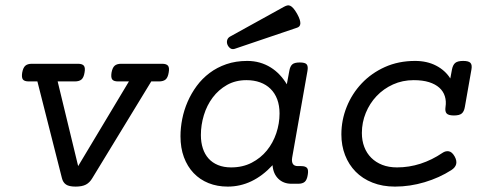

<svg xmlns="http://www.w3.org/2000/svg" viewBox="-20 -691 1839 722"><path d="M88.4 -384.8Q71.8 -384.8 66.2 -392.1Q60.5 -399.4 63.5 -418Q66.9 -436.5 75.2 -443.8Q83.5 -451.2 100.1 -451.2H272.9Q289.6 -451.2 295.4 -443.8Q301.3 -436.5 297.9 -418Q294.9 -399.4 286.4 -392.1Q277.8 -384.8 261.2 -384.8H196.8L273.9 -66.4L464.8 -384.8H424.3Q407.7 -384.8 402.1 -392.1Q396.5 -399.4 399.4 -418Q402.8 -436.5 411.1 -443.8Q419.4 -451.2 436 -451.2H589.4Q606 -451.2 611.8 -443.8Q617.7 -436.5 614.3 -418Q611.3 -399.4 602.8 -392.1Q594.2 -384.8 577.6 -384.8H548.8L327.1 -21Q317.4 -4.4 303 3.2Q288.6 10.7 264.2 10.7Q239.7 10.7 228.3 2.9Q216.8 -4.9 212.9 -21L120.6 -384.8Z M836.4 10.7Q796.9 10.7 764.2 -2.4Q731.4 -15.6 708 -40.3Q684.6 -64.9 671.6 -99.9Q658.7 -134.8 658.7 -178.7Q658.7 -210.4 665.3 -243.7Q671.9 -276.9 685.5 -308.3Q699.2 -339.8 719.7 -367.7Q740.2 -395.5 768.1 -416.5Q795.9 -437.5 831.3 -449.7Q866.7 -461.9 909.7 -461.9Q934.6 -461.9 956.8 -455.6Q979 -449.2 997.8 -437.5Q1016.6 -425.8 1031.7 -409.7Q1046.9 -393.6 1058.6 -374L1067.9 -424.3Q1070.8 -441.4 1078.9 -448.7Q1086.9 -456.1 1107.4 -456.1Q1127.9 -456.1 1133.5 -448.7Q1139.2 -441.4 1136.2 -424.3L1078.6 -98.1Q1076.2 -83 1081.3 -74.7Q1086.4 -66.4 1100.1 -66.4H1112.3Q1128.9 -66.4 1134.8 -59.1Q1140.6 -51.8 1137.2 -33.2Q1134.3 -14.6 1126 -7.3Q1117.7 0 1101.1 0H1076.2Q1045.9 0 1026.6 -18.8Q1007.3 -37.6 1004.9 -69.8Q930.2 10.7 836.4 10.7ZM849.1 -61.5Q892.6 -61.5 926.5 -79.1Q960.4 -96.7 983.6 -125.2Q1006.8 -153.8 1019 -190.2Q1031.2 -226.6 1031.2 -264.2Q1031.2 -293.9 1022.5 -317.4Q1013.7 -340.8 997.3 -356.9Q981 -373 958 -381.3Q935.1 -389.6 906.7 -389.6Q865.7 -389.6 833.7 -371.6Q801.8 -353.5 779.8 -324.2Q757.8 -294.9 746.6 -257.8Q735.4 -220.7 735.4 -183.1Q735.4 -155.8 742.7 -133.3Q750 -110.8 764.2 -95Q778.3 -79.1 799.8 -70.3Q821.3 -61.5 849.1 -61.5ZM1047.9 -665.5Q1054.2 -668.9 1059.8 -670.4Q1065.4 -671.9 1071 -669.4Q1076.7 -667 1083 -659.9Q1089.4 -652.8 1097.2 -639.2Q1104.5 -626 1107.2 -616.9Q1109.9 -607.9 1109.4 -601.8Q1108.9 -595.7 1105.5 -592Q1102.1 -588.4 1097.2 -586.9L862.3 -507.3Q853 -504.4 845.9 -509.5Q838.9 -514.6 835.4 -522.9Q832 -531.2 834.2 -539.8Q836.4 -548.3 844.7 -553.2Z M1644 -116.2Q1655.3 -124 1667.5 -122.1Q1679.7 -120.1 1689.5 -103Q1707.5 -70.8 1677.2 -51.3Q1632.3 -22.5 1576.9 -5.9Q1521.5 10.7 1465.3 10.7Q1418.5 10.7 1380.9 -4.2Q1343.3 -19 1317.4 -45.4Q1291.5 -71.8 1277.6 -107.7Q1263.7 -143.6 1263.7 -185.5Q1263.7 -239.3 1283.7 -289.1Q1303.7 -338.9 1340.1 -377.4Q1376.5 -416 1427.5 -439Q1478.5 -461.9 1541 -461.9Q1585.9 -461.9 1620.1 -444.1Q1654.3 -426.3 1673.3 -396L1679.7 -430.2Q1683.1 -447.3 1692.1 -454.6Q1701.2 -461.9 1721.7 -461.9Q1742.2 -461.9 1749 -454.6Q1755.9 -447.3 1752.9 -430.2L1728 -288.6Q1725.1 -271.5 1716.3 -264.2Q1707.5 -256.8 1687 -256.8Q1666.5 -256.8 1659.7 -264.2Q1652.8 -271.5 1655.3 -288.6Q1658.7 -310.5 1652.8 -329.1Q1647 -347.7 1632.1 -361.1Q1617.2 -374.5 1593.3 -382.1Q1569.3 -389.6 1535.6 -389.6Q1493.7 -389.6 1458 -373.5Q1422.4 -357.4 1396.2 -329.8Q1370.1 -302.2 1355.5 -266.4Q1340.8 -230.5 1340.8 -190.9Q1340.8 -162.1 1349.9 -138.4Q1358.9 -114.7 1376 -97.7Q1393.1 -80.6 1417.5 -71Q1441.9 -61.5 1473.1 -61.5Q1518.1 -61.5 1561.3 -75.4Q1604.5 -89.4 1644 -116.2Z"/></svg>

Font: Courier Prime
Style: Italic
Weight: 400
Monospace: yes
Designer: Alan Dague-Greene
Foundry: Quote-Unquote Apps
Version: Version 1.202